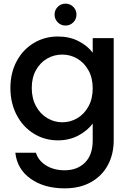

<svg xmlns="http://www.w3.org/2000/svg" viewBox="-20 -760 718 1052"><path d="M488 -471V-551H603V9Q603 85 571 144.5Q539 204 478.5 238Q418 272 334 272Q222 272 148 219.5Q74 167 64 77H177Q190 120 232.5 146.5Q275 173 334 173Q403 173 445.5 131Q488 89 488 9V-83Q459 -44 409.5 -17.5Q360 9 297 9Q225 9 165.5 -27.5Q106 -64 71.5 -129.5Q37 -195 37 -278Q37 -361 71.5 -425Q106 -489 165.5 -524.5Q225 -560 297 -560Q361 -560 410.5 -534.5Q460 -509 488 -471ZM321 -461Q277 -461 239 -439.5Q201 -418 177.5 -376.5Q154 -335 154 -278Q154 -221 177.5 -178Q201 -135 239.5 -112.5Q278 -90 321 -90Q365 -90 403 -112Q441 -134 464.5 -176.5Q488 -219 488 -276Q488 -333 464.5 -375Q441 -417 403 -439Q365 -461 321 -461ZM279 -680Q279 -705 296.5 -722.5Q314 -740 339 -740Q364 -740 381.5 -722.5Q399 -705 399 -680Q399 -655 381.5 -637.5Q364 -620 339 -620Q314 -620 296.5 -637.5Q279 -655 279 -680Z"/></svg>

Font: Poppins-tnum Medium
Style: Regular
Weight: 500
Designer: Ninad Kale (Devanagari), Jonny Pinhorn (Latin)
Foundry: Indian Type Foundry
Version: Version 4.004